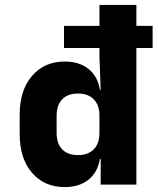

<svg xmlns="http://www.w3.org/2000/svg" viewBox="-20 -750 640 780"><path d="M243 10Q160 10 110 -48Q60 -106 60 -205V-285Q60 -383 110 -441.5Q160 -500 243 -500Q302 -500 339.5 -470Q377 -440 386 -385H389L384 -520V-555H240V-645H384V-730H534V-645H600V-555H534V0H389V-105H386Q377 -50 339.5 -20Q302 10 243 10ZM297 -120Q338 -120 361 -143.5Q384 -167 384 -210V-280Q384 -323 361 -346.5Q338 -370 297 -370Q255 -370 232.5 -346.5Q210 -323 210 -280V-210Q210 -167 232.5 -143.5Q255 -120 297 -120Z"/></svg>

Font: NKDuy Mono ExtraBold
Style: Regular
Weight: 800
Monospace: yes
Designer: NKDuy
Foundry: NKDuy
Version: Version 2.251; ttfautohint (v1.8.4.7-5d5b)